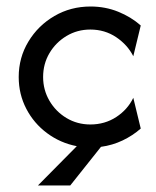

<svg xmlns="http://www.w3.org/2000/svg" viewBox="-20 -445 478 590"><path d="M96.5 125Q96.5 125 216 4.2Q165.3 -5.6 124.7 -35.8Q84 -66 60.8 -110.8Q37.5 -155.6 37.5 -208.3Q37.5 -268.1 67.4 -317.4Q97.2 -366.7 147.2 -395.8Q197.2 -425 258.3 -425Q303.5 -425 343.1 -409Q382.6 -393.1 412.5 -366.7Q412.5 -366.7 389.6 -272.2Q372.2 -306.9 337.2 -330.6Q302.1 -354.2 257.6 -354.2Q217.4 -354.2 184.4 -334.4Q151.4 -314.6 131.9 -281.6Q112.5 -248.6 112.5 -208.3Q112.5 -168.8 131.9 -135.4Q151.4 -102.1 184.4 -82.3Q217.4 -62.5 257.6 -62.5Q302.1 -62.5 337.2 -85.4Q372.2 -108.3 389.6 -144.4Q389.6 -144.4 412.5 -50Q388.2 -28.5 356.9 -13.5Q325.7 1.4 290.3 6.2Q290.3 6.2 195.8 125Q195.8 125 96.5 125Z"/></svg>

Font: co2trust
Style: Regular
Weight: 400
Designer: Kristian Moeller
Foundry: Dicotype
Version: Version 1.000